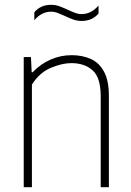

<svg xmlns="http://www.w3.org/2000/svg" viewBox="-20 -777 544 797"><path d="M78.5 0V-540H108.5L111.5 -477H115.5Q147 -510.5 188.8 -529.2Q230.5 -548 277.5 -548Q322 -548 357 -532.2Q392 -516.5 412 -479.2Q432 -442 432 -378.5V0H398V-378Q398 -455 364.5 -485Q331 -515 276 -515Q238 -515 191.2 -495.5Q144.5 -476 112.5 -426V0ZM318.5 -690Q299.5 -690 282 -696.8Q264.5 -703.5 248.5 -711Q234 -717.5 220 -723Q206 -728.5 192.5 -728.5Q152.5 -728.5 122.5 -693V-726Q148 -757 192.5 -757Q211.5 -757 229 -750.2Q246.5 -743.5 262.5 -736Q277 -729 291 -723.8Q305 -718.5 318.5 -718.5Q358.5 -718.5 389 -754V-721Q363 -690 318.5 -690Z"/></svg>

Font: Encode Sans Semi Condensed Thin
Style: Regular
Weight: 100
Width: 4
Designer: Multiple Designers
Foundry: Impallari Type
Version: Version 3.000; ttfautohint (v1.8.3) -l 8 -r 50 -G 200 -x 14 